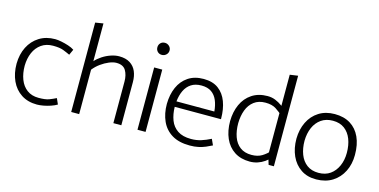

<svg xmlns="http://www.w3.org/2000/svg" viewBox="-71 -1068 2849 1444"><g transform="rotate(15 1353.0 -346.5)"><path d="M395 -73Q369 -60 341.5 -49.5Q314 -39 261 -39Q207 -39 170.5 -66Q134 -93 116 -140Q98 -187 98 -246Q99 -303 118.5 -348Q138 -393 175.5 -419.5Q213 -446 266 -446Q318 -446 346.5 -435Q375 -424 400 -412L420 -456Q401 -469 373 -478Q345 -487 317 -492.5Q289 -498 269 -498Q198 -498 145.5 -465Q93 -432 64.5 -375Q36 -318 35 -245Q35 -170 62 -111.5Q89 -53 140 -20Q191 13 262 13Q283 13 311 8Q339 3 367 -6.5Q395 -16 415 -28Z M588 -346Q611 -375 641.5 -397Q672 -419 703.5 -432Q735 -445 760 -445Q813 -445 833.5 -410Q854 -375 854 -325V-1H916V-337Q916 -384 900.5 -420Q885 -456 852 -477Q819 -498 767 -498Q737 -498 703 -486.5Q669 -475 638.5 -455Q608 -435 587 -411ZM588 0V-706L526 -696V0Z M1105 0V-485H1042V0ZM1073 -591Q1092 -591 1106.5 -604.5Q1121 -618 1121 -638Q1121 -658 1106.5 -671.5Q1092 -685 1073 -685Q1052 -685 1039 -671.5Q1026 -658 1026 -638Q1026 -618 1039 -604.5Q1052 -591 1073 -591Z M1628 -239V-244Q1628 -317 1606.5 -374.5Q1585 -432 1540.5 -465Q1496 -498 1425 -498Q1354 -498 1305 -465Q1256 -432 1231 -375Q1206 -318 1205 -245Q1205 -170 1231.5 -111.5Q1258 -53 1312.5 -20Q1367 13 1451 13Q1489 13 1518.5 6.5Q1548 0 1573 -10.5Q1598 -21 1621 -33L1600 -79Q1563 -60 1526.5 -48.5Q1490 -37 1448 -37Q1383 -37 1343.5 -63.5Q1304 -90 1286.5 -135.5Q1269 -181 1268 -239ZM1270 -282Q1275 -330 1292.5 -367Q1310 -404 1342 -425Q1374 -446 1422 -446Q1470 -446 1500 -425Q1530 -404 1545.5 -367Q1561 -330 1565 -282Z M2041 -73 2063 0H2104V-705L2041 -696ZM2058 -109Q2032 -79 1999 -59Q1966 -39 1918 -39Q1864 -39 1829 -65.5Q1794 -92 1777.5 -138.5Q1761 -185 1761 -244Q1762 -301 1779 -346.5Q1796 -392 1831.5 -419Q1867 -446 1920 -446Q1972 -446 2003 -425.5Q2034 -405 2059 -382L2079 -422Q2060 -440 2036 -457.5Q2012 -475 1984 -486.5Q1956 -498 1923 -498Q1852 -498 1801.5 -464.5Q1751 -431 1725 -373.5Q1699 -316 1698 -243Q1698 -168 1723.5 -110Q1749 -52 1798.5 -19.5Q1848 13 1919 13Q1950 13 1979 3.5Q2008 -6 2033 -23.5Q2058 -41 2078 -64Z M2437 13Q2367 14 2317 -19.5Q2267 -53 2240.5 -111.5Q2214 -170 2214 -245Q2215 -317 2243 -374.5Q2271 -432 2323 -465Q2375 -498 2446 -498Q2518 -498 2568 -467Q2618 -436 2644.5 -378.5Q2671 -321 2671 -240Q2671 -168 2642.5 -111Q2614 -54 2562 -21Q2510 12 2437 13ZM2440 -39Q2494 -39 2531 -65.5Q2568 -92 2588 -137.5Q2608 -183 2608 -239Q2608 -299 2590 -345.5Q2572 -392 2536 -419Q2500 -446 2445 -446Q2392 -446 2354.5 -419.5Q2317 -393 2297.5 -348Q2278 -303 2277 -246Q2277 -187 2295 -140Q2313 -93 2349.5 -66Q2386 -39 2440 -39Z"/></g></svg>

Font: Catamaran Light
Style: Regular
Weight: 300
Designer: Pria Ravichandran
Version: Version 2.000